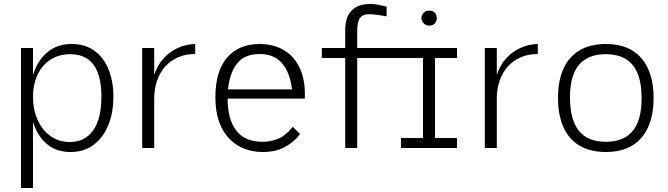

<svg xmlns="http://www.w3.org/2000/svg" viewBox="-20 -740 3338 960"><path d="M85 -500H145V200H85ZM333 20Q266 20 220.5 -15Q175 -50 152 -110.5Q129 -171 129 -247Q129 -325 153 -387Q177 -449 224 -484.5Q271 -520 339 -520Q405 -520 451.5 -486.5Q498 -453 522.5 -393.5Q547 -334 547 -256Q547 -178 522 -115.5Q497 -53 449 -16.5Q401 20 333 20ZM329 -30Q404 -30 445.5 -87.5Q487 -145 487 -257Q487 -364 447.5 -416.5Q408 -469 332 -469Q275 -469 233 -442Q191 -415 168 -366.5Q145 -318 145 -255Q145 -193 167.5 -142Q190 -91 231.5 -60.5Q273 -30 329 -30Z M691 -500H751V-365Q766 -412 796 -446Q826 -480 867.5 -499.5Q909 -519 956 -520V-470Q909 -470 871.5 -454Q834 -438 807 -408.5Q780 -379 765.5 -337.5Q751 -296 751 -246V0H691Z M1294 20Q1226 20 1172.5 -10.5Q1119 -41 1088 -102Q1057 -163 1057 -254Q1057 -384 1115.5 -452Q1174 -520 1278 -520Q1349 -520 1401.5 -488Q1454 -456 1481 -395Q1508 -334 1504 -247H1118Q1118 -144 1161 -87.5Q1204 -31 1293 -31Q1336 -31 1373.5 -47.5Q1411 -64 1444 -106L1480 -70Q1451 -30 1404.5 -5Q1358 20 1294 20ZM1120 -293H1440Q1431 -374 1391.5 -422Q1352 -470 1279 -470Q1202 -470 1165 -422Q1128 -374 1120 -293Z M1706 -450H1589V-500H1706V-587Q1706 -654 1737.5 -687Q1769 -720 1832 -720Q1851 -720 1867.5 -717Q1884 -714 1913 -707V-658Q1882 -664 1859.5 -666.5Q1837 -669 1825 -669Q1793 -669 1779.5 -649.5Q1766 -630 1766 -582V-500H1997V-450H1766V0H1706ZM2095 -500H2155V0H2095ZM1985 -500H2265V-450H1985ZM1985 -50H2265V0H1985ZM2087 -650Q2087 -659 2091.5 -667.5Q2096 -676 2104.5 -681.5Q2113 -687 2126 -687Q2146 -687 2155 -675.5Q2164 -664 2164 -650Q2164 -636 2155 -624Q2146 -612 2126 -612Q2113 -612 2104.5 -618Q2096 -624 2091.5 -632.5Q2087 -641 2087 -650Z M2404 -500H2464V-365Q2479 -412 2509 -446Q2539 -480 2580.5 -499.5Q2622 -519 2669 -520V-470Q2622 -470 2584.5 -454Q2547 -438 2520 -408.5Q2493 -379 2478.5 -337.5Q2464 -296 2464 -246V0H2404Z M3009 20Q2931 20 2877.5 -12Q2824 -44 2797 -104.5Q2770 -165 2770 -250Q2770 -336 2797 -396Q2824 -456 2877.5 -488Q2931 -520 3009 -520Q3126 -520 3187 -449Q3248 -378 3248 -250Q3248 -122 3187 -51Q3126 20 3009 20ZM3009 -31Q3099 -31 3143.5 -85Q3188 -139 3188 -248Q3188 -360 3144 -414.5Q3100 -469 3009 -469Q2920 -469 2875 -416Q2830 -363 2830 -253Q2830 -142 2874 -86.5Q2918 -31 3009 -31Z"/></svg>

Font: Moderustic Light
Style: Regular
Weight: 300
Designer: Tural Alisoy
Foundry: TAFT Foundry
Version: Version 2.120